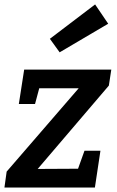

<svg xmlns="http://www.w3.org/2000/svg" viewBox="-23 -846 529 866"><path d="M430 -166 405 0H-3L7 -72L332 -448H154L135 -377H62L86 -532H479L468 -460L147 -84L329 -85L358 -166ZM246 -610 202 -671 406 -826 465 -739Z"/></svg>

Font: Bitter SemiBold
Style: Italic
Weight: 600
Italic angle: -9°
Designer: Sol Matas, and Bitter project Authors
Foundry: Sol Matas
Version: Version 2.001